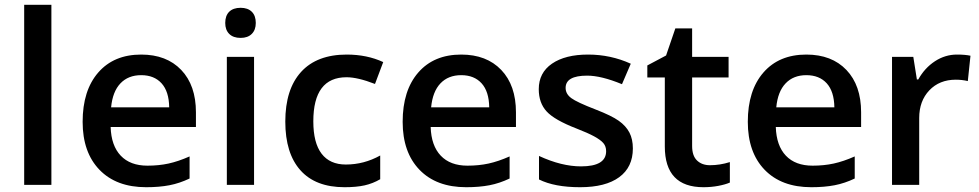

<svg xmlns="http://www.w3.org/2000/svg" viewBox="-20 -780 4132 810"><path d="M196.8 0H82V-759.8H196.8Z M596.7 9.8Q470.7 9.8 399.7 -63.7Q328.6 -137.2 328.6 -266.1Q328.6 -398.4 394.5 -474.1Q460.4 -549.8 575.7 -549.8Q682.6 -549.8 744.6 -484.9Q806.6 -419.9 806.6 -306.2V-244.1H446.8Q449.2 -165.5 489.3 -123.3Q529.3 -81.1 602.1 -81.1Q649.9 -81.1 691.2 -90.1Q732.4 -99.1 779.8 -120.1V-26.9Q737.8 -6.8 694.8 1.5Q651.9 9.8 596.7 9.8ZM575.7 -462.9Q521 -462.9 488 -428.2Q455.1 -393.6 448.7 -327.1H693.8Q692.9 -394 661.6 -428.5Q630.4 -462.9 575.7 -462.9Z M1051.8 0H937V-540H1051.8ZM930.2 -683.1Q930.2 -713.9 947 -730.5Q963.9 -747.1 995.1 -747.1Q1025.4 -747.1 1042.2 -730.5Q1059.1 -713.9 1059.1 -683.1Q1059.1 -653.8 1042.2 -637Q1025.4 -620.1 995.1 -620.1Q963.9 -620.1 947 -637Q930.2 -653.8 930.2 -683.1Z M1433.6 9.8Q1311 9.8 1247.3 -61.8Q1183.6 -133.3 1183.6 -267.1Q1183.6 -403.3 1250.2 -476.6Q1316.9 -549.8 1442.9 -549.8Q1528.3 -549.8 1596.7 -518.1L1562 -425.8Q1489.3 -454.1 1441.9 -454.1Q1301.8 -454.1 1301.8 -268.1Q1301.8 -177.2 1336.7 -131.6Q1371.6 -85.9 1439 -85.9Q1515.6 -85.9 1584 -124V-23.9Q1553.2 -5.9 1518.3 2Q1483.4 9.8 1433.6 9.8Z M1946.8 9.8Q1820.8 9.8 1749.8 -63.7Q1678.7 -137.2 1678.7 -266.1Q1678.7 -398.4 1744.6 -474.1Q1810.5 -549.8 1925.8 -549.8Q2032.7 -549.8 2094.7 -484.9Q2156.7 -419.9 2156.7 -306.2V-244.1H1796.9Q1799.3 -165.5 1839.4 -123.3Q1879.4 -81.1 1952.1 -81.1Q2000 -81.1 2041.3 -90.1Q2082.5 -99.1 2129.9 -120.1V-26.9Q2087.9 -6.8 2044.9 1.5Q2002 9.8 1946.8 9.8ZM1925.8 -462.9Q1871.1 -462.9 1838.1 -428.2Q1805.2 -393.6 1798.8 -327.1H2043.9Q2043 -394 2011.7 -428.5Q1980.5 -462.9 1925.8 -462.9Z M2649.9 -153.8Q2649.9 -74.7 2592.3 -32.5Q2534.7 9.8 2427.2 9.8Q2319.3 9.8 2253.9 -22.9V-122.1Q2349.1 -78.1 2431.2 -78.1Q2537.1 -78.1 2537.1 -142.1Q2537.1 -162.6 2525.4 -176.3Q2513.7 -189.9 2486.8 -204.6Q2460 -219.2 2412.1 -237.8Q2318.8 -273.9 2285.9 -310.1Q2252.9 -346.2 2252.9 -403.8Q2252.9 -473.1 2308.8 -511.5Q2364.7 -549.8 2460.9 -549.8Q2556.2 -549.8 2641.1 -511.2L2604 -424.8Q2516.6 -460.9 2457 -460.9Q2366.2 -460.9 2366.2 -409.2Q2366.2 -383.8 2389.9 -366.2Q2413.6 -348.6 2493.2 -317.9Q2560.1 -292 2590.3 -270.5Q2620.6 -249 2635.3 -220.9Q2649.9 -192.9 2649.9 -153.8Z M2975.1 -83Q3017.1 -83 3059.1 -96.2V-9.8Q3040 -1.5 3010 4.2Q2980 9.8 2947.8 9.8Q2784.7 9.8 2784.7 -162.1V-453.1H2710.9V-503.9L2790 -545.9L2829.1 -660.2H2899.9V-540H3053.7V-453.1H2899.9V-164.1Q2899.9 -122.6 2920.7 -102.8Q2941.4 -83 2975.1 -83Z M3402.8 9.8Q3276.9 9.8 3205.8 -63.7Q3134.8 -137.2 3134.8 -266.1Q3134.8 -398.4 3200.7 -474.1Q3266.6 -549.8 3381.8 -549.8Q3488.8 -549.8 3550.8 -484.9Q3612.8 -419.9 3612.8 -306.2V-244.1H3252.9Q3255.4 -165.5 3295.4 -123.3Q3335.4 -81.1 3408.2 -81.1Q3456.1 -81.1 3497.3 -90.1Q3538.6 -99.1 3585.9 -120.1V-26.9Q3543.9 -6.8 3501 1.5Q3458 9.8 3402.8 9.8ZM3381.8 -462.9Q3327.1 -462.9 3294.2 -428.2Q3261.2 -393.6 3254.9 -327.1H3500Q3499 -394 3467.8 -428.5Q3436.5 -462.9 3381.8 -462.9Z M4017.1 -549.8Q4051.8 -549.8 4074.2 -544.9L4063 -438Q4038.6 -443.8 4012.2 -443.8Q3943.4 -443.8 3900.6 -398.9Q3857.9 -354 3857.9 -282.2V0H3743.2V-540H3833L3848.1 -444.8H3854Q3880.9 -493.2 3924.1 -521.5Q3967.3 -549.8 4017.1 -549.8Z"/></svg>

Font: f1_46825          
Style: Regular
Weight: 600
Foundry: Ascender Corporation
Version: Version 1.10